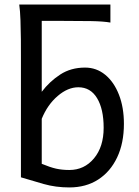

<svg xmlns="http://www.w3.org/2000/svg" viewBox="-20 -801 604 833"><path d="M517.6 -263.7Q517.6 -180.2 488.3 -118.2Q459 -56.2 406 -22Q353 12.2 280.8 12.2Q221.7 12.2 169.4 -2.7Q117.2 -17.6 70.8 -31.7V-551.8Q70.8 -586.9 70.6 -629.9Q70.3 -672.9 68.8 -713.4Q67.4 -753.9 63.5 -781.2H161.1V-402.8Q195.3 -447.8 241.5 -477.8Q287.6 -507.8 349.1 -507.8Q398.4 -507.8 436.5 -476.6Q474.6 -445.3 496.1 -390.1Q517.6 -335 517.6 -263.7ZM161.1 -285.6V-90.3Q197.3 -75.2 223.4 -69.3Q249.5 -63.5 280.8 -63.5Q345.7 -63.5 387.7 -113.8Q429.7 -164.1 429.7 -246.6Q429.7 -328.1 401.1 -375.2Q372.6 -422.4 319.8 -422.4Q274.4 -422.4 230.2 -384.5Q186 -346.7 161.1 -285.6ZM136.7 -781.2H459V-703.1Q429.7 -708.5 374.3 -709.5Q318.8 -710.4 246.6 -710.4H136.7Z"/></svg>

Font: Andika LitF DSA DSG
Style: Regular
Weight: 400
Designer: Victor Gaultney, Annie Olsen, Julie Remington, Don Collingsworth, Eric Hays, Becca Hirsbrunner
Foundry: SIL International
Version: Version 6.200 ; LitF DSA DSG; ttfautohint (v1.8.3.10-c5d8)